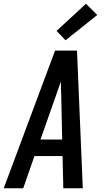

<svg xmlns="http://www.w3.org/2000/svg" viewBox="-37 -1005 557 1025"><path d="M-17 0 257 -735H374L380 -595L405 0H301L297 -172H147L87 0ZM179 -260H295L290 -490Q289 -510 288.5 -530Q288 -550 288 -570Q281 -550 274 -530Q267 -510 260 -490ZM313 -790 265 -840 422 -985 482 -925Z"/></svg>

Font: Iosevka SS04 Semibold Oblique
Style: Regular
Weight: 600
Italic angle: -9°
Monospace: yes
Designer: Belleve Invis
Foundry: Belleve Invis
Version: Version 19.0.0; ttfautohint (v1.8.4)